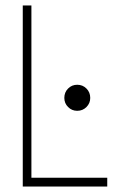

<svg xmlns="http://www.w3.org/2000/svg" viewBox="-20 -680 472 700"><path d="M63 -660H94.5V-32H371V0H63ZM261.5 -276Q242 -276 228.2 -289.8Q214.5 -303.5 214.5 -323Q214.5 -343.5 228.2 -357.2Q242 -371 261.5 -371Q281.5 -371 295.2 -357.2Q309 -343.5 309 -323Q309 -303.5 295.2 -289.8Q281.5 -276 261.5 -276Z"/></svg>

Font: League Spartan Thin
Style: Regular
Weight: 100
Foundry: The League of Moveable Type
Version: Version 2.002